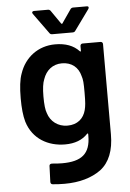

<svg xmlns="http://www.w3.org/2000/svg" viewBox="-60 -743 667 985"><g transform="rotate(-5 274.0 -250.5)"><path d="M375 -475C375 -471 373 -471 372 -471C371 -471 370 -472 369 -473C340 -504 299 -519 246 -519C158 -519 89 -466 62 -385C51 -356 46 -313 46 -258C46 -209 50 -168 59 -137C87 -46 166 -3 253 -3C303 -3 342 -18 369 -47C370 -48 371 -49 372 -49C373 -49 375 -49 375 -45V-37C375 56 329 92 229 92C214 92 196 91 177 89C168 89 163 93 163 100L160 182C160 190 164 194 171 195C191 197 211 198 232 198C309 198 372 180 420 145C467 109 491 49 491 -34V-499C491 -506 486 -511 479 -511H387C380 -511 375 -506 375 -499ZM368 -170C357 -127 325 -98 273 -98C224 -98 186 -128 173 -171C166 -188 163 -217 163 -258C163 -298 167 -327 175 -346C190 -390 224 -419 272 -419C323 -419 356 -390 367 -346C374 -325 375 -310 375 -259C375 -207 373 -190 368 -170ZM222 -579C225 -574 230 -572 236 -572H341C347 -572 352 -574 355 -579L431 -684C433 -687 434 -690 434 -692C434 -697 431 -699 424 -699H354C348 -699 343 -696 340 -691L293 -623C292 -620 289 -620 286 -623L239 -691C236 -696 231 -699 225 -699H154C147 -699 143 -696 143 -691C143 -690 144 -687 146 -684Z"/></g></svg>

Font: Barlow SemiBold Numbers
Style: Regular
Weight: 600
Designer: Jeremy Tribby
Foundry: Tribby Type
Version: Version 1.408